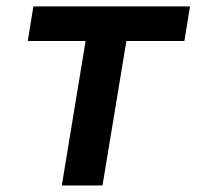

<svg xmlns="http://www.w3.org/2000/svg" viewBox="-20 -565 599 585"><path d="M64.6 -440 81.7 -545.5H558.9L541.9 -440H365.1L292.3 0H168.3L240.8 -440Z"/></svg>

Font: Inter UI Semi Bold
Style: Italic
Weight: 600
Italic angle: -9.39999°
Designer: Rasmus Andersson
Foundry: rsms
Version: 3.2;8d6f07862